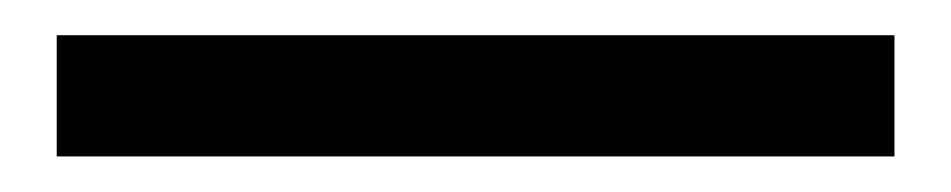

<svg xmlns="http://www.w3.org/2000/svg" viewBox="-20 44 540 109"><path d="M12.2 132.8V64H487.8V132.8Z"/></svg>

Font: Source Sans 3 Semibold
Style: Regular
Weight: 600
Designer: Paul D. Hunt
Foundry: Adobe
Version: Version 3.052;hotconv 1.1.0;makeotfexe 2.6.0